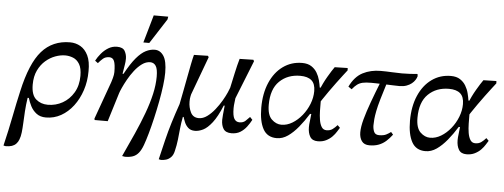

<svg xmlns="http://www.w3.org/2000/svg" viewBox="-89 -854 3218 1227"><g transform="rotate(5 1520.5 -241.0)"><path d="M-20 216 -33 213Q-9 113 8.5 23Q26 -67 43 -141Q83 -323 152.5 -402Q222 -481 334 -481Q370 -481 400.5 -463.5Q431 -446 449.5 -408Q468 -370 467 -307Q467 -242 448 -184.5Q429 -127 395.5 -83Q362 -39 317.5 -14Q273 11 221 11Q184 11 160 -7.5Q136 -26 122.5 -52.5Q109 -79 102 -104H94Q87 -57 84.5 -16.5Q82 24 80.5 58Q79 92 76 119Q73 146 65 166Q59 182 48 193.5Q37 205 21 210.5Q5 216 -20 216ZM226 -71Q277 -71 320.5 -95.5Q364 -120 391 -165.5Q418 -211 418 -273Q418 -322 402 -348.5Q386 -375 361 -385Q336 -395 310 -395Q280 -395 247 -383Q214 -371 185 -346Q156 -321 137.5 -282.5Q119 -244 119 -191Q119 -125 150 -98Q181 -71 226 -71Z M746 217 728 214Q765 135 797 63Q829 -9 853 -74Q877 -139 890.5 -198.5Q904 -258 904 -311Q904 -360 891 -379.5Q878 -399 855 -399Q828 -399 802.5 -380.5Q777 -362 755 -333.5Q733 -305 716 -274.5Q699 -244 688 -219.5Q677 -195 674 -185L617 0H533L531 -9L618 -251Q620 -256 626 -278Q632 -300 632 -316Q632 -366 623 -387Q614 -408 592 -408Q567 -408 551.5 -394.5Q536 -381 522 -364L503 -378Q515 -401 534.5 -424.5Q554 -448 579.5 -463.5Q605 -479 635 -479Q673 -479 685.5 -456.5Q698 -434 698 -408Q698 -387 694.5 -368.5Q691 -350 685 -310H691Q728 -378 759.5 -415Q791 -452 820 -466.5Q849 -481 877 -481Q912 -481 934 -448Q956 -415 956 -340Q956 -306 950 -257.5Q944 -209 933.5 -154Q923 -99 910.5 -45Q898 9 885 55Q872 101 861 131Q849 164 833.5 183Q818 202 797 209.5Q776 217 746 217ZM838 -521H800L851 -699H944L941 -681Z M977 217 963 214Q979 146 993 88.5Q1007 31 1024.5 -26Q1042 -83 1065 -149Q1073 -189 1082 -235.5Q1091 -282 1099.5 -327.5Q1108 -373 1115.5 -410.5Q1123 -448 1129 -470L1219 -472L1224 -463L1133 -217Q1133 -217 1130 -203.5Q1127 -190 1127 -170Q1127 -133 1142.5 -101.5Q1158 -70 1195 -70Q1222 -70 1248 -89Q1274 -108 1297 -137Q1320 -166 1337.5 -196Q1355 -226 1365.5 -250Q1376 -274 1378 -281Q1387 -322 1398.5 -375.5Q1410 -429 1422 -470L1510 -472L1515 -463L1417 -217Q1417 -213 1414 -191.5Q1411 -170 1411 -153Q1411 -104 1422.5 -85Q1434 -66 1456 -66Q1480 -66 1494 -79Q1508 -92 1521 -106L1537 -89Q1525 -66 1508 -43.5Q1491 -21 1467.5 -6.5Q1444 8 1411 8Q1374 8 1359.5 -14.5Q1345 -37 1345 -72Q1345 -86 1347 -105Q1349 -124 1353 -164H1347Q1317 -91 1287 -52.5Q1257 -14 1229.5 -0.5Q1202 13 1177 13Q1150 13 1134 -1.5Q1118 -16 1110 -35.5Q1102 -55 1098 -69H1093Q1085 -29 1081.5 7.5Q1078 44 1074 79.5Q1070 115 1061 152Q1055 179 1041 193Q1027 207 1010.5 212Q994 217 977 217Z M1702 14Q1641 14 1614 -35.5Q1587 -85 1587 -171Q1587 -263 1617 -332.5Q1647 -402 1700.5 -440.5Q1754 -479 1823 -479Q1859 -479 1882 -464Q1905 -449 1918.5 -426.5Q1932 -404 1938.5 -378.5Q1945 -353 1948 -332H1970L1962 -244Q1962 -217 1962.5 -185.5Q1963 -154 1967.5 -126.5Q1972 -99 1983 -81.5Q1994 -64 2015 -64Q2038 -64 2053.5 -75.5Q2069 -87 2083 -103L2099 -87Q2093 -78 2083 -61.5Q2073 -45 2057 -28.5Q2041 -12 2018 -0.5Q1995 11 1965 11Q1930 11 1915.5 -13Q1901 -37 1901 -74Q1901 -92 1904 -113Q1907 -134 1909 -159H1901Q1872 -112 1839.5 -72.5Q1807 -33 1773 -9.5Q1739 14 1702 14ZM1724 -74Q1760 -74 1794 -94.5Q1828 -115 1855.5 -149Q1883 -183 1899 -224Q1915 -265 1915 -306Q1915 -353 1890.5 -374.5Q1866 -396 1818 -396Q1737 -396 1685 -345.5Q1633 -295 1633 -194Q1633 -129 1661.5 -101.5Q1690 -74 1724 -74ZM1951 -228 1947 -315Q1965 -361 1990.5 -404.5Q2016 -448 2032 -470L2115 -472L2116 -457Q2108 -447 2090 -423.5Q2072 -400 2050 -370.5Q2028 -341 2007 -311Q1986 -281 1971 -258.5Q1956 -236 1951 -228Z M2296 8Q2262 8 2246.5 -14Q2231 -36 2231 -70Q2231 -105 2244.5 -154.5Q2258 -204 2281 -267Q2304 -330 2333 -403L2376 -408Q2354 -338 2340.5 -291.5Q2327 -245 2321 -214Q2315 -183 2313 -162Q2311 -141 2311 -122Q2311 -100 2319 -81Q2327 -62 2352 -62Q2381 -62 2397.5 -70.5Q2414 -79 2427 -89L2441 -73Q2423 -49 2402.5 -30.5Q2382 -12 2356 -2Q2330 8 2296 8ZM2152 -339 2130 -354Q2162 -420 2212.5 -446Q2263 -472 2327 -472Q2363 -472 2398 -470Q2433 -468 2464 -468Q2490 -468 2515 -469.5Q2540 -471 2563 -473L2565 -459Q2562 -447 2554 -434.5Q2546 -422 2532.5 -411Q2519 -400 2499.5 -393Q2480 -386 2454 -386Q2441 -386 2414.5 -387Q2388 -388 2358.5 -389Q2329 -390 2305 -390.5Q2281 -391 2273 -391Q2239 -391 2219 -386.5Q2199 -382 2184 -371Q2169 -360 2152 -339Z M2656 14Q2595 14 2568 -35.5Q2541 -85 2541 -171Q2541 -263 2571 -332.5Q2601 -402 2654.5 -440.5Q2708 -479 2777 -479Q2813 -479 2836 -464Q2859 -449 2872.5 -426.5Q2886 -404 2892.5 -378.5Q2899 -353 2902 -332H2924L2916 -244Q2916 -217 2916.5 -185.5Q2917 -154 2921.5 -126.5Q2926 -99 2937 -81.5Q2948 -64 2969 -64Q2992 -64 3007.5 -75.5Q3023 -87 3037 -103L3053 -87Q3047 -78 3037 -61.5Q3027 -45 3011 -28.5Q2995 -12 2972 -0.5Q2949 11 2919 11Q2884 11 2869.5 -13Q2855 -37 2855 -74Q2855 -92 2858 -113Q2861 -134 2863 -159H2855Q2826 -112 2793.5 -72.5Q2761 -33 2727 -9.5Q2693 14 2656 14ZM2678 -74Q2714 -74 2748 -94.5Q2782 -115 2809.5 -149Q2837 -183 2853 -224Q2869 -265 2869 -306Q2869 -353 2844.5 -374.5Q2820 -396 2772 -396Q2691 -396 2639 -345.5Q2587 -295 2587 -194Q2587 -129 2615.5 -101.5Q2644 -74 2678 -74ZM2905 -228 2901 -315Q2919 -361 2944.5 -404.5Q2970 -448 2986 -470L3069 -472L3070 -457Q3062 -447 3044 -423.5Q3026 -400 3004 -370.5Q2982 -341 2961 -311Q2940 -281 2925 -258.5Q2910 -236 2905 -228Z"/></g></svg>

Font: STIX Two Text
Style: Italic
Weight: 400
Italic angle: -12°
Designer: Ross Mills, John Hudson & Paul Hanslow, Tiro Typeworks Ltd; with prior portions MicroPress Inc. and Coen Hoffman, Elsevi
Foundry: Tiro Typeworks Ltd
Version: Version 2.13 b171